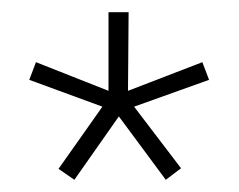

<svg xmlns="http://www.w3.org/2000/svg" viewBox="-20 -720 392 315"><path d="M277 -444 200 -545 323 -589 312 -618 190 -571 191 -700H158V-571L39 -618L28 -589L148 -545L76 -443L102 -425L175 -529L252 -425Z"/></svg>

Font: Advent Pro
Style: ExtraLight
Weight: 250
Designer: Andreas Kalpakidis
Foundry: Andreas Kalpakidis
Version: Version 2.002 2007